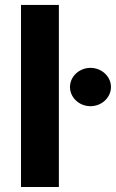

<svg xmlns="http://www.w3.org/2000/svg" viewBox="-20 -747 463 767"><path d="M215.2 -727.3H63.9V0H215.2ZM341.3 -322.8C386.4 -322.8 423.3 -357.2 423.3 -399.5C423.3 -441.4 386.4 -475.9 341.3 -475.9C296.5 -475.9 259.6 -441.4 259.6 -399.5C259.6 -357.2 296.5 -322.8 341.3 -322.8Z"/></svg>

Font: Karasuma Gothic
Style: Bold
Weight: 700
Designer: Rasmus Andersson / Ryoko Nishizuka
Foundry: Genbu
Version: Version 1.00